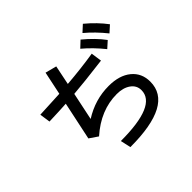

<svg xmlns="http://www.w3.org/2000/svg" viewBox="-188 -1083 1375 1375"><g transform="rotate(-45 500.0 -395.5)"><path d="M400.4 -516.6 356.4 -306.6Q476.6 -382.8 614.3 -382.8Q722.7 -382.8 785.2 -331.5Q847.7 -280.3 847.7 -193.4Q847.7 37.1 415 37.1L397.5 -42Q759.8 -42 759.8 -195.3Q759.8 -243.2 719.2 -272Q678.7 -300.8 614.3 -300.8Q451.2 -300.8 310.5 -175.8L246.1 -219.7L307.6 -509.8Q250 -505.9 134.8 -502L123 -583Q294.9 -590.8 325.2 -592.8L362.3 -769.5L448.2 -747.1L418 -599.6Q564.5 -611.3 692.4 -631.8L704.1 -549.8Q501 -524.4 400.4 -516.6ZM750 -783.2 798.8 -828.1Q878.9 -761.7 933.6 -688.5L884.8 -644.5Q820.3 -724.6 750 -783.2ZM659.2 -714.8 707 -759.8Q790 -691.4 842.8 -620.1L793.9 -576.2Q729.5 -656.2 659.2 -714.8Z"/></g></svg>

Font: Gothic A1 Medium
Style: Regular
Weight: 500
Designer: HanYang I&C Co.,Ltd.
Foundry: HanYang I&C Co.,Ltd.
Version: Version 2.50